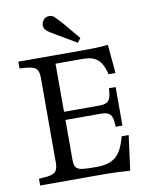

<svg xmlns="http://www.w3.org/2000/svg" viewBox="-99 -992 830 1069"><g transform="rotate(-10 316.0 -457.5)"><path d="M549 6Q511 3 471 1.5Q431 0 405 0H41V-38L65 -40Q114 -42 131.5 -56.5Q149 -71 149 -107V-593Q149 -629 131.5 -643.5Q114 -658 65 -660L41 -662V-700H407Q445 -700 479.5 -701Q514 -702 548 -706L563 -544H524Q510 -603 481.5 -628Q453 -653 399 -653H243V-381H444Q480 -381 494 -396Q508 -411 511 -449L512 -467H550V-249H512L511 -268Q509 -305 494.5 -320Q480 -335 444 -335H243V-107Q243 -76 255 -64Q267 -52 294.5 -49.5Q322 -47 369 -47Q441 -47 478.5 -79.5Q516 -112 535 -191H575ZM386 -746 274 -812Q261 -820 249 -827Q237 -834 226 -843Q211 -856 210 -873Q209 -890 221 -905Q233 -919 250.5 -920.5Q268 -922 282 -910Q292 -900 301.5 -890Q311 -880 322 -868L404 -770Z"/></g></svg>

Font: Hedvig Letters Serif 14pt
Style: Regular
Weight: 400
Designer: Alexander Örn & Tor Weibull
Foundry: Kanon Foundry
Version: Version 1.000; ttfautohint (v1.8.4.7-5d5b)